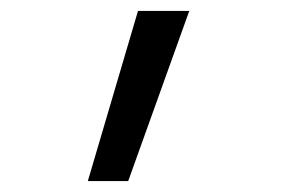

<svg xmlns="http://www.w3.org/2000/svg" viewBox="-20 -162 540 352"><path d="M141 170 233 -142H327L215 170Z"/></svg>

Font: M PLUS 1 Code
Style: Regular
Weight: 400
Designer: Coji Morishita
Foundry: UNDERFOREST DESIGN
Version: Version 1.005